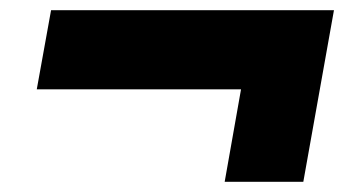

<svg xmlns="http://www.w3.org/2000/svg" viewBox="-20 -510 700 376"><path d="M420 -154 452 -335H52L80 -490H634L574 -154Z"/></svg>

Font: Archivo SemiBold Black
Style: Italic
Weight: 900
Italic angle: -10°
Version: Version 2.001